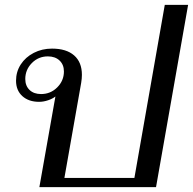

<svg xmlns="http://www.w3.org/2000/svg" viewBox="-20 -770 794 790"><path d="M208 -373Q197 -364 178 -357.5Q159 -351 141 -351Q98 -351 72 -374.5Q46 -398 46 -438Q46 -475 65.5 -505Q85 -535 119 -552.5Q153 -570 194 -570Q253 -570 285 -542Q317 -514 317 -462Q317 -447 314 -429L245 -38H533L658 -750H754L622 0H142ZM243 -476Q243 -504 225 -521Q207 -538 177 -538Q138 -538 111 -510.5Q84 -483 84 -445Q84 -417 101.5 -400Q119 -383 149 -383Q188 -383 215.5 -410.5Q243 -438 243 -476Z"/></svg>

Font: Fahkwang
Style: Italic
Weight: 400
Italic angle: -10°
Version: Version 1.000; ttfautohint (v1.6)